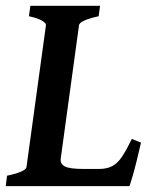

<svg xmlns="http://www.w3.org/2000/svg" viewBox="-23 -635 528 655"><path d="M458 -148.4Q451.7 -120.6 444.1 -89.6Q436.5 -58.6 429.4 -34.2Q422.4 -9.8 418.9 0H-3.4L1 -35.6Q65.4 -49.3 67.4 -65.4L133.8 -549.3Q134.8 -555.2 121.1 -564Q107.4 -572.8 75.7 -579.6L80.6 -615.2H318.4L313.5 -579.6Q249.5 -565.4 246.6 -549.3L184.1 -93.8Q182.1 -76.2 198 -67.4Q213.9 -58.6 263.7 -58.6H314.5Q341.8 -58.6 360.1 -68.4Q378.4 -78.1 393.3 -100.6Q408.2 -123 426.8 -161.1Z"/></svg>

Font: Gentium Plus
Style: Bold Italic
Weight: 700
Italic angle: -8°
Designer: Victor Gaultney, Annie Olsen, Iska Routamaa, Becca Hirsbrunner
Foundry: SIL International
Version: Version 6.101